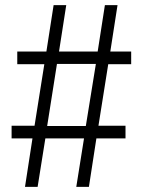

<svg xmlns="http://www.w3.org/2000/svg" viewBox="-20 -725 560 745"><path d="M77 0 106 -188H25V-237H114L152 -476H47V-525H160L188 -705H237L209 -525H359L387 -705H436L408 -525H489V-476H400L362 -237H467V-188H354L325 0H276L306 -188H156L126 0ZM163 -236H313L352 -477H201Z"/></svg>

Font: Nunito Sans 10pt Condensed Light
Style: Regular
Weight: 300
Width: 3
Designer: Vernon Adams
Foundry: Vernon Adams
Version: Version 3.101;gftools[0.9.27]